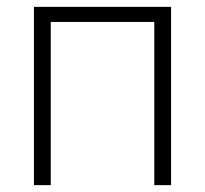

<svg xmlns="http://www.w3.org/2000/svg" viewBox="-20 -540 599 560"><path d="M479 0H430V-476H128V0H79V-520H479Z"/></svg>

Font: Oxford Sans
Style: Regular
Weight: 300
Designer: Matt McInerney, Pablo Impallari, Rodrigo Fuenzalida
Foundry: Matt McInerney, Pablo Impallari, Rodrigo Fuenzalida
Version: Version 3.000g; ttfautohint (v1.5) -l 8 -r 28 -G 28 -x 14 -D